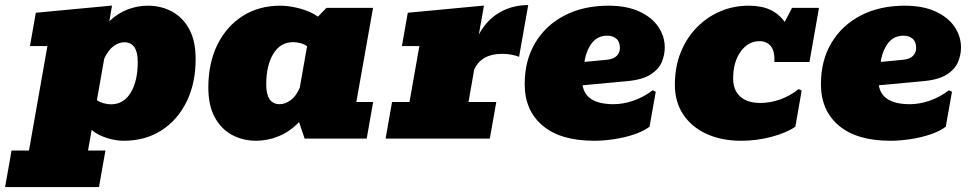

<svg xmlns="http://www.w3.org/2000/svg" viewBox="-80 -555 3886 769"><path d="M-59.6 194.3 -33.7 47.9H36.1L109.9 -370.6H40L63.5 -503.9L368.7 -532.7L357.9 -470.2Q393.6 -503.4 432.9 -517.8Q472.2 -532.2 512.2 -532.2Q564.9 -532.2 608.4 -509Q651.9 -485.8 677.7 -438.7Q703.6 -391.6 703.6 -318.8Q703.6 -221.2 667.2 -147.5Q630.9 -73.7 566.2 -32.5Q501.5 8.8 415.5 8.8Q382.8 8.8 346.9 -2.7Q311 -14.2 287.1 -34.7L272.5 47.9H342.3L316.4 194.3ZM364.3 -137.2Q415 -137.2 443.4 -183.6Q471.7 -230 471.7 -307.1Q471.7 -385.7 417.5 -385.7Q396.5 -385.7 374.8 -370.1Q353 -354.5 337.4 -319.8L308.1 -153.8Q319.3 -146 334.7 -141.6Q350.1 -137.2 364.3 -137.2Z M945.8 8.8Q893.6 8.8 849.9 -14.4Q806.2 -37.6 780.3 -85Q754.4 -132.3 754.4 -204.6Q754.4 -302.2 790.8 -376Q827.1 -449.7 892.1 -491Q957 -532.2 1042.5 -532.2Q1078.6 -532.2 1121.3 -520.8Q1164.1 -509.3 1193.4 -488.3L1227.5 -523.4H1414.1L1347.2 -146.5H1414.6L1388.7 0H1140.1L1117.7 -65.9Q1081.1 -27.8 1036.4 -9.5Q991.7 8.8 945.8 8.8ZM1040.5 -137.7Q1061.5 -137.7 1083.5 -153.3Q1105.5 -168.9 1120.6 -203.6L1149.9 -369.6Q1139.2 -377.9 1123.5 -382.1Q1107.9 -386.2 1093.8 -386.2Q1043.5 -386.2 1014.9 -339.8Q986.3 -293.5 986.3 -216.3Q986.3 -137.7 1040.5 -137.7Z M1464.4 0 1490.2 -146.5H1560.1L1599.6 -370.6H1529.8L1553.2 -503.9L1858.4 -532.7L1837.9 -417Q1870.1 -476.1 1921.4 -505.4Q1972.7 -534.7 2035.6 -534.7L1999 -327.6Q1966.3 -339.4 1931.6 -339.4Q1847.7 -339.4 1819.3 -276.4L1796.4 -146.5H1907.7L1881.8 0Z M2299.8 8.8Q2165.5 8.8 2093.5 -51.8Q2021.5 -112.3 2021.5 -217.8Q2021.5 -313.5 2064 -384Q2106.4 -454.6 2181.9 -493.4Q2257.3 -532.2 2356.9 -532.2Q2430.2 -532.2 2480.5 -509Q2530.8 -485.8 2556.6 -447.8Q2582.5 -409.7 2582.5 -364.3Q2582.5 -335.9 2570.8 -307.1Q2559.1 -278.3 2526.6 -257.1Q2494.1 -235.8 2432.1 -230L2253.4 -213.4Q2265.6 -137.7 2377.9 -137.7Q2416.5 -137.7 2457.3 -151.9Q2498 -166 2534.2 -193.4L2546.4 -187.5L2521.5 -47.4Q2497.6 -29.3 2459.7 -16.6Q2421.9 -3.9 2379.6 2.4Q2337.4 8.8 2299.8 8.8ZM2262.2 -315.9 2261.2 -307.1 2348.6 -315.4Q2377.4 -317.9 2390.1 -331.3Q2402.8 -344.7 2402.8 -362.3Q2402.8 -388.2 2388.4 -400.1Q2374 -412.1 2352.5 -412.1Q2314.9 -412.1 2292.7 -385Q2270.5 -357.9 2262.2 -315.9Z M2888.2 8.8Q2810.1 8.8 2750.2 -18.6Q2690.4 -45.9 2656.7 -96.2Q2623 -146.5 2623 -215.3Q2623 -287.6 2646.7 -345.9Q2670.4 -404.3 2711.7 -446Q2752.9 -487.8 2805.9 -510Q2858.9 -532.2 2918 -532.2Q2969.7 -532.2 3004.4 -516.1Q3039.1 -500 3063 -467.3L3092.3 -523.4H3200.2L3162.1 -306.6H3021.5Q3023.9 -348.6 3007.8 -369.4Q2991.7 -390.1 2962.4 -390.1Q2916.5 -390.1 2886.5 -348.4Q2856.4 -306.6 2856.4 -240.2Q2856.4 -194.3 2884.5 -168.5Q2912.6 -142.6 2965.3 -142.6Q3003.9 -142.6 3043.2 -156.2Q3082.5 -169.9 3119.1 -198.2L3130.9 -192.4L3105.5 -47.4Q3069.8 -22.9 3010.5 -7.1Q2951.2 8.8 2888.2 8.8Z M3486.3 8.8Q3352.1 8.8 3280 -51.8Q3208 -112.3 3208 -217.8Q3208 -313.5 3250.5 -384Q3293 -454.6 3368.4 -493.4Q3443.8 -532.2 3543.5 -532.2Q3616.7 -532.2 3667 -509Q3717.3 -485.8 3743.2 -447.8Q3769 -409.7 3769 -364.3Q3769 -335.9 3757.3 -307.1Q3745.6 -278.3 3713.1 -257.1Q3680.7 -235.8 3618.7 -230L3439.9 -213.4Q3452.1 -137.7 3564.5 -137.7Q3603 -137.7 3643.8 -151.9Q3684.6 -166 3720.7 -193.4L3732.9 -187.5L3708 -47.4Q3684.1 -29.3 3646.2 -16.6Q3608.4 -3.9 3566.2 2.4Q3523.9 8.8 3486.3 8.8ZM3448.7 -315.9 3447.8 -307.1 3535.2 -315.4Q3564 -317.9 3576.7 -331.3Q3589.4 -344.7 3589.4 -362.3Q3589.4 -388.2 3575 -400.1Q3560.5 -412.1 3539.1 -412.1Q3501.5 -412.1 3479.2 -385Q3457 -357.9 3448.7 -315.9Z"/></svg>

Font: Bevan
Style: Italic
Weight: 400
Italic angle: -10°
Designer: Vernon Adams
Foundry: Vernon Adams
Version: Version 2.100; ttfautohint (v1.8.3)